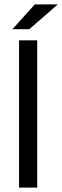

<svg xmlns="http://www.w3.org/2000/svg" viewBox="-20 -847 281 867"><path d="M148 0H66V-665H148ZM241 -827 112 -715H36L137 -827Z"/></svg>

Font: Blinker
Style: Regular
Weight: 400
Designer: Juergen Huber
Foundry: supertype
Version: 1.017